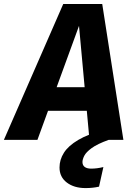

<svg xmlns="http://www.w3.org/2000/svg" viewBox="-72 -714 673 980"><path d="M250.8 -693.6H449.8L557.8 0H384.7L331.3 -582L119 0H-52.2ZM200.9 -268.9H374.6L384 -148.3H157.8ZM461.3 -51.9 482.4 0Q424.7 20.8 396 41.8Q367.3 62.9 358.1 81.2Q348.9 99.6 348.9 113Q348.9 129.6 360.4 138.2Q372 146.7 393.3 146.7Q408.3 146.7 423.7 144.7Q439 142.7 455.7 138.7L433.5 238.7Q417.8 242.3 400.9 244.1Q384 246 364.7 246Q306.1 246 269 217.7Q231.8 189.4 231.8 140.9Q231.8 101.1 254.2 65.8Q276.5 30.4 327.1 0.4Q377.6 -29.6 461.3 -51.9Z"/></svg>

Font: Fira Sans Variable
Style: Italic
Weight: 397
Italic angle: -8°
Designer: Carrois Corporate & Edenspiekermann AG
Foundry: Carrois Corporate GbR & Edenspiekermann AG
Version: Version 4.202